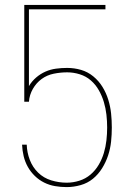

<svg xmlns="http://www.w3.org/2000/svg" viewBox="-20 -755 540 783"><path d="M252 8Q228 8 204.5 4Q181 0 160 -10.5Q139 -21 122 -37.5Q105 -54 93.5 -74.5Q82 -95 76.5 -118Q71 -141 70 -165H89Q90 -133 101.5 -103Q113 -73 135.5 -51Q158 -29 189 -19.5Q220 -10 252 -10Q278 -10 303.5 -18Q329 -26 349 -43Q369 -60 382.5 -83Q396 -106 403.5 -131Q411 -156 414 -182.5Q417 -209 417 -235Q417 -261 414 -287.5Q411 -314 403.5 -339Q396 -364 383 -387Q370 -410 350.5 -427Q331 -444 305.5 -452Q280 -460 254 -460Q227 -460 199.5 -454.5Q172 -449 150 -433Q128 -417 114 -392.5Q100 -368 98 -340H79V-735H410V-717H98V-404Q110 -424 127.5 -439Q145 -454 165.5 -463Q186 -472 208.5 -475Q231 -478 254 -478Q283 -478 310.5 -470Q338 -462 360.5 -443.5Q383 -425 398 -400.5Q413 -376 421.5 -348.5Q430 -321 433 -292.5Q436 -264 436 -235Q436 -206 433 -177.5Q430 -149 421 -121.5Q412 -94 396.5 -69Q381 -44 359 -26Q337 -8 308.5 0Q280 8 252 8Z"/></svg>

Font: Iosevka Term Curly Thin
Style: Regular
Weight: 100
Designer: Belleve Invis
Foundry: Belleve Invis
Version: Version 32.3.0